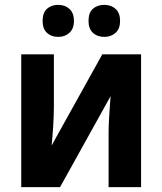

<svg xmlns="http://www.w3.org/2000/svg" viewBox="-20 -770 668 790"><path d="M201.7 -546.4V-330.1Q201.7 -312.5 200.9 -291.3Q200.2 -270 198.7 -248.3Q197.3 -226.6 195.6 -206.5Q193.8 -186.5 192.4 -171.4L400.9 -546.4H560.5V0H426.8V-219.2Q426.8 -244.6 428.2 -272.9Q429.7 -301.3 431.6 -327.9Q433.6 -354.5 435.1 -374.5L227.1 0H67.4V-546.4ZM155.3 -683.6Q155.3 -717.8 173.3 -733.9Q191.4 -750 219.2 -750Q247.1 -750 265.6 -733.4Q284.2 -716.8 284.2 -683.6Q284.2 -651.9 265.6 -635Q247.1 -618.2 219.2 -618.2Q191.4 -618.2 173.3 -634.8Q155.3 -651.4 155.3 -683.6ZM344.2 -683.6Q344.2 -717.8 362.3 -733.9Q380.4 -750 409.2 -750Q437 -750 455.6 -733.4Q474.1 -716.8 474.1 -683.6Q474.1 -651.9 455.6 -635Q437 -618.2 409.2 -618.2Q380.4 -618.2 362.3 -635Q344.2 -651.9 344.2 -683.6Z"/></svg>

Font: Open Sans SemiCondensed
Style: Bold
Weight: 700
Width: 4
Designer: Monotype Design Team
Foundry: Monotype Imaging Inc.
Version: Version 3.003